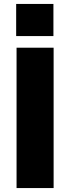

<svg xmlns="http://www.w3.org/2000/svg" viewBox="-20 -954 356 974"><path d="M64 -712H252V0H64ZM251 -934V-771H62V-934Z"/></svg>

Font: Muli Black
Style: Regular
Weight: 900
Designer: Vernon Adams
Foundry: Vernon Adams
Version: Version 2.001